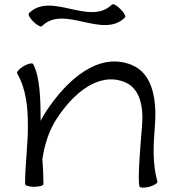

<svg xmlns="http://www.w3.org/2000/svg" viewBox="-20 -851 796 888"><path d="M174 -730C276 -832 455 -668 558 -770C563 -775 554 -793 537 -809C521 -826 503 -835 498 -830C395 -728 216 -892 114 -790C108 -785 118 -767 134 -751C151 -734 169 -725 174 -730ZM59 -512C102 -438 109 -352 109 -267C109 -178 96 -89 96 0C96 7 115 13 138 13C162 13 181 7 181 0C181 -38 179 -77 176 -115C186 -182 206 -247 243 -303C319 -419 435 -519 555 -472C630 -443 644 -353 637 -269C629 -175 616 -23 625 11C627 18 647 19 670 13C693 7 709 -4 708 -11C685 -93 689 -179 696 -264C706 -382 690 -512 586 -552C434 -611 290 -482 194 -337C184 -322 176 -308 168 -292C168 -387 165 -498 133 -555C129 -561 110 -557 89 -545C69 -533 56 -518 59 -512Z"/></svg>

Font: Nupuram Expanded Light
Style: Regular
Weight: 300
Width: 7
Designer: Santhosh Thottingal (santhosh.thottingal@gmail.com)
Foundry: SMC
Version: Version 1.000